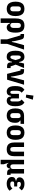

<svg xmlns="http://www.w3.org/2000/svg" viewBox="2424 -3280 1056 5943"><g transform="rotate(90 2951.5 -308.0)"><path d="M254 12Q181 12 131.5 -18Q82 -48 56.5 -109Q31 -170 31 -262Q31 -355 56.5 -416Q82 -477 131.5 -507Q181 -537 254 -537Q327 -537 376.5 -507Q426 -477 451.5 -416Q477 -355 477 -262Q477 -170 451.5 -109Q426 -48 376.5 -18Q327 12 254 12ZM254 -99Q292 -99 311.5 -121.5Q331 -144 331 -189V-336Q331 -381 311.5 -403.5Q292 -426 254 -426Q216 -426 196.5 -403.5Q177 -381 177 -336V-189Q177 -144 196.5 -121.5Q216 -99 254 -99Z M550 200V-262Q550 -360 574 -420.5Q598 -481 646 -509Q694 -537 767 -537Q885 -537 937.5 -473Q990 -409 990 -262Q990 -126 950.5 -57Q911 12 821 12Q781 12 748 -17Q715 -46 706 -87H690V200ZM764 -99Q799 -99 821.5 -125Q844 -151 844 -196V-336Q844 -381 824.5 -403.5Q805 -426 767 -426Q729 -426 709.5 -403.5Q690 -381 690 -336V-172Q690 -149 699 -132.5Q708 -116 724.5 -107.5Q741 -99 764 -99Z M1197 200V0L1074 -416H1031V-525H1085Q1139 -525 1165.5 -503.5Q1192 -482 1204 -432L1244 -265L1263 -148H1279L1304 -265L1378 -525H1514L1337 0V200Z M2086 -109V0H2023Q1972 0 1944.5 -21.5Q1917 -43 1913 -92L1908 -153H1892Q1881 -94 1862 -57.5Q1843 -21 1812.5 -4.5Q1782 12 1738 12Q1673 12 1631.5 -18Q1590 -48 1570 -109Q1550 -170 1550 -262Q1550 -354 1570 -415Q1590 -476 1632 -506.5Q1674 -537 1738 -537Q1782 -537 1814 -521Q1846 -505 1867 -468.5Q1888 -432 1898 -372H1914L1926 -447L1946 -525H2085L1980 -265L2034 -109ZM1750 -102Q1763 -102 1774 -109Q1785 -116 1794.5 -131Q1804 -146 1811 -170L1839 -262L1811 -355Q1804 -379 1794.5 -394Q1785 -409 1774 -416Q1763 -423 1750 -423Q1722 -423 1709 -401.5Q1696 -380 1696 -323V-202Q1696 -145 1709 -123.5Q1722 -102 1750 -102Z M2446 0H2266L2162 -416H2119V-525H2173Q2227 -525 2254.5 -503.5Q2282 -482 2292 -432L2333 -239L2351 -118H2367L2391 -239L2466 -525H2602Z M3025 -367V-179Q3025 -149 3030.5 -132Q3036 -115 3046.5 -107.5Q3057 -100 3073 -100Q3097 -100 3109 -117Q3121 -134 3121 -179V-315Q3121 -359 3108 -390.5Q3095 -422 3061 -451L3151 -536Q3187 -514 3213 -481.5Q3239 -449 3253 -393.5Q3267 -338 3267 -248Q3267 -156 3245.5 -98.5Q3224 -41 3185.5 -14.5Q3147 12 3096 12Q3038 12 3004.5 -21Q2971 -54 2963 -124H2947Q2939 -54 2905.5 -21Q2872 12 2814 12Q2763 12 2724.5 -14.5Q2686 -41 2664.5 -98.5Q2643 -156 2643 -248Q2643 -337 2657.5 -392Q2672 -447 2698 -480.5Q2724 -514 2759 -536L2849 -451Q2815 -424 2802 -391.5Q2789 -359 2789 -315V-179Q2789 -134 2801 -117Q2813 -100 2837 -100Q2853 -100 2863.5 -107.5Q2874 -115 2879.5 -132Q2885 -149 2885 -179V-367ZM3065 -797 2997 -579 2908 -592 2939 -816Z M3813 -416H3712V-400Q3747 -382 3764 -349Q3781 -316 3781 -248Q3781 -163 3755.5 -105Q3730 -47 3680.5 -17.5Q3631 12 3558 12Q3485 12 3435.5 -17.5Q3386 -47 3360.5 -107Q3335 -167 3335 -256Q3335 -349 3361 -408.5Q3387 -468 3437 -496.5Q3487 -525 3558 -525H3813ZM3599 -416H3558Q3520 -416 3500.5 -393.5Q3481 -371 3481 -326V-189Q3481 -144 3500.5 -121.5Q3520 -99 3558 -99Q3596 -99 3615.5 -121.5Q3635 -144 3635 -189V-326Q3635 -361 3626 -381Q3617 -401 3599 -416Z M4085 12Q4012 12 3962.5 -18Q3913 -48 3887.5 -109Q3862 -170 3862 -262Q3862 -355 3887.5 -416Q3913 -477 3962.5 -507Q4012 -537 4085 -537Q4158 -537 4207.5 -507Q4257 -477 4282.5 -416Q4308 -355 4308 -262Q4308 -170 4282.5 -109Q4257 -48 4207.5 -18Q4158 12 4085 12ZM4085 -99Q4123 -99 4142.5 -121.5Q4162 -144 4162 -189V-336Q4162 -381 4142.5 -403.5Q4123 -426 4085 -426Q4047 -426 4027.5 -403.5Q4008 -381 4008 -336V-189Q4008 -144 4027.5 -121.5Q4047 -99 4085 -99Z M4530 -525V-198Q4530 -164 4537.5 -142Q4545 -120 4561 -109.5Q4577 -99 4602 -99Q4627 -99 4643 -109.5Q4659 -120 4666.5 -142Q4674 -164 4674 -198V-525H4814V-220Q4814 -140 4790.5 -88.5Q4767 -37 4720 -12.5Q4673 12 4602 12Q4531 12 4484 -12.5Q4437 -37 4413.5 -88.5Q4390 -140 4390 -220V-525Z M5065 200H4926V-525H5066V-195Q5066 -148 5081.5 -125Q5097 -102 5131 -102Q5153 -102 5170.5 -110.5Q5188 -119 5199 -136Q5210 -153 5210 -176V-525H5350V-109H5393V0H5332Q5274 0 5243 -27.5Q5212 -55 5212 -112V-128L5256 -95H5200Q5193 -41 5168.5 -14.5Q5144 12 5109 12Q5081 12 5062 -0.5Q5043 -13 5031 -40H5019L5065 106Z M5811 -166 5883 -78Q5847 -35 5792.5 -11.5Q5738 12 5667 12Q5572 12 5514.5 -31.5Q5457 -75 5457 -147Q5457 -201 5486.5 -231Q5516 -261 5570 -268V-284Q5518 -292 5493.5 -318Q5469 -344 5469 -387Q5469 -453 5521.5 -495Q5574 -537 5668 -537Q5715 -537 5752 -527.5Q5789 -518 5818.5 -499Q5848 -480 5872 -452L5792 -368Q5779 -388 5761 -401Q5743 -414 5722 -420.5Q5701 -427 5678 -427Q5645 -427 5627.5 -412Q5610 -397 5610 -373V-362Q5610 -338 5624.5 -325.5Q5639 -313 5669 -313H5752V-219H5657Q5627 -219 5612 -207Q5597 -195 5597 -171V-160Q5597 -129 5617.5 -114Q5638 -99 5683 -99Q5724 -99 5755.5 -116Q5787 -133 5811 -166Z"/></g></svg>

Font: IBM Plex Sans Condensed
Style: Bold
Weight: 700
Width: 3
Designer: Mike Abbink, Paul van der Laan, Pieter van Rosmalen
Foundry: Bold Monday
Version: Version 3.201